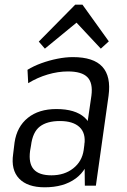

<svg xmlns="http://www.w3.org/2000/svg" viewBox="-20 -790 539 817"><path d="M339 -177 369 -383Q376 -437 352 -461.5Q328 -486 269 -486Q227 -486 183 -473Q139 -460 100 -436L97 -493Q123 -509 156 -521Q189 -533 224 -540Q259 -547 290 -547Q378 -547 415.5 -506Q453 -465 442 -383L388 0H341ZM170 7Q97 7 61.5 -30Q26 -67 36 -135L42 -184Q52 -251 98.5 -288.5Q145 -326 220 -326Q300 -326 340 -290Q380 -254 370 -187L363 -136Q353 -68 302 -30.5Q251 7 170 7ZM199 -44Q254 -44 291.5 -73.5Q329 -103 336 -151L339 -174Q346 -223 318.5 -249Q291 -275 235 -275Q180 -275 149.5 -251.5Q119 -228 112 -171L108 -148Q101 -95 123.5 -69.5Q146 -44 199 -44ZM145 -613 300 -770H331L443 -614L409 -583L293 -707H322L171 -583Z"/></svg>

Font: Pathway Extreme SemiCondensed Light
Style: Italic
Weight: 300
Width: 4
Italic angle: -8°
Version: Version 1.001;gftools[0.9.26]